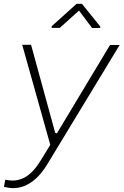

<svg xmlns="http://www.w3.org/2000/svg" viewBox="-36 -761 643 995"><path d="M250 -72.8 125 -528.8H79.1L224.6 -10.3L172.9 73.7Q161.1 92.8 146.5 111.1Q131.8 129.4 114.3 143.6Q96.7 157.7 75.4 166Q54.2 174.3 30.3 174.8Q20.5 174.8 10.7 173.3Q1 171.9 -8.8 170.4L-15.6 207.5Q-3.4 210 8.1 211.9Q19.5 213.9 31.2 213.9Q63 213.9 89.4 203.1Q115.7 192.4 137.7 174.8Q159.7 157.2 178.2 134.3Q196.8 111.3 211.4 86.4L584 -527.8H534.2L258.8 -69.8ZM483.9 -623 388.7 -741.2H360.8L231.9 -625L231.4 -616.7H273.9L373.5 -706.1L441.4 -615.7L482.9 -616.2Z"/></svg>

Font: Roboto Mono ExtraLight
Style: Italic
Weight: 250
Italic angle: -10°
Monospace: yes
Designer: Google
Version: Version 3.000